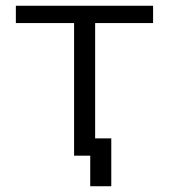

<svg xmlns="http://www.w3.org/2000/svg" viewBox="-20 -540 587 666"><path d="M511 -520H35V-460H237V0H293V106H366V-60H310V-460H511Z"/></svg>

Font: Non Bureau Light
Style: Regular
Weight: 300
Designer: Jona Saucedo
Foundry: Non Foundry
Version: Version 1.000;FEAKit 1.0